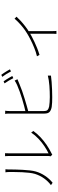

<svg xmlns="http://www.w3.org/2000/svg" viewBox="1036 -1874 907 3020"><g transform="rotate(-90 1490.0 -364.5)"><path d="M541 -20Q543 -30 544.5 -41Q546 -52 546 -63Q546 -71 546 -106Q546 -141 546 -193Q546 -245 546 -305Q546 -365 546 -426Q546 -487 546 -539Q546 -591 546 -627.5Q546 -664 546 -674Q546 -699 544.5 -714.5Q543 -730 543 -739H590Q589 -730 588.5 -714.5Q588 -699 588 -674Q588 -664 588 -626Q588 -588 588 -532Q588 -476 588 -412Q588 -348 588 -285.5Q588 -223 588 -171.5Q588 -120 588 -88Q588 -56 588 -55Q638 -79 698.5 -119Q759 -159 816 -212.5Q873 -266 914 -328L939 -294Q895 -232 838 -179Q781 -126 718.5 -84Q656 -42 597 -13Q587 -9 580 -4Q573 1 569 4ZM87 -17Q147 -61 193 -125Q239 -189 264 -268Q275 -304 281.5 -357Q288 -410 290.5 -469Q293 -528 293.5 -582.5Q294 -637 294 -676Q294 -692 292.5 -706Q291 -720 289 -733H337Q337 -725 336 -715.5Q335 -706 334.5 -696.5Q334 -687 334 -677Q334 -637 333 -581Q332 -525 328.5 -464Q325 -403 319 -348Q313 -293 302 -256Q280 -179 233.5 -109.5Q187 -40 125 9Z M1720 -762Q1733 -745 1748 -721Q1763 -697 1778 -672Q1793 -647 1804 -625L1770 -609Q1756 -639 1732 -679Q1708 -719 1688 -747ZM1823 -798Q1837 -780 1853 -755.5Q1869 -731 1884 -706.5Q1899 -682 1909 -662L1876 -646Q1859 -680 1836 -717.5Q1813 -755 1791 -783ZM1258 -737Q1256 -723 1254.5 -709Q1253 -695 1253 -675Q1253 -663 1253 -623.5Q1253 -584 1253 -528Q1253 -472 1253 -409.5Q1253 -347 1253 -289.5Q1253 -232 1253 -189Q1253 -146 1253 -128Q1253 -85 1271 -69Q1289 -53 1327 -45Q1352 -41 1393 -38Q1434 -35 1473 -35Q1513 -35 1558.5 -36.5Q1604 -38 1650 -41.5Q1696 -45 1737.5 -51.5Q1779 -58 1810 -66V-17Q1770 -11 1711 -6.5Q1652 -2 1589 0.5Q1526 3 1472 3Q1431 3 1390 1.5Q1349 0 1318 -5Q1267 -14 1240 -38Q1213 -62 1213 -120Q1213 -141 1213 -185.5Q1213 -230 1213 -289Q1213 -348 1213 -410.5Q1213 -473 1213 -528.5Q1213 -584 1213 -623.5Q1213 -663 1213 -675Q1213 -687 1212.5 -697.5Q1212 -708 1211 -718.5Q1210 -729 1207 -737ZM1234 -415Q1276 -424 1330.5 -438.5Q1385 -453 1443.5 -470.5Q1502 -488 1558.5 -508.5Q1615 -529 1661 -549Q1681 -558 1699.5 -568Q1718 -578 1732 -588L1753 -544Q1738 -538 1717 -529Q1696 -520 1676 -512Q1627 -491 1568.5 -470.5Q1510 -450 1449 -431.5Q1388 -413 1332.5 -397Q1277 -381 1234 -370Z M2114 -237Q2181 -253 2248.5 -280.5Q2316 -308 2375.5 -338Q2435 -368 2476 -394Q2523 -422 2565.5 -456Q2608 -490 2644 -524.5Q2680 -559 2705 -590L2737 -559Q2710 -529 2671.5 -493.5Q2633 -458 2587 -422.5Q2541 -387 2491 -356Q2461 -338 2423 -318Q2385 -298 2340 -276.5Q2295 -255 2243.5 -234.5Q2192 -214 2136 -197ZM2469 -375 2510 -391V-1Q2510 11 2510.5 25.5Q2511 40 2511.5 51.5Q2512 63 2513 69H2466Q2467 63 2467.5 51.5Q2468 40 2468.5 25.5Q2469 11 2469 -1Z"/></g></svg>

Font: Noto Sans SC ExtraLight
Style: Regular
Weight: 250
Designer: Ryoko NISHIZUKA 西塚涼子 (kana, bopomofo & ideographs); Paul D. Hunt (Latin, Greek & Cyrillic); Sandoll Communications 산돌커뮤니
Foundry: Adobe
Version: Version 2.004-H2;hotconv 1.0.118;makeotfexe 2.5.65603